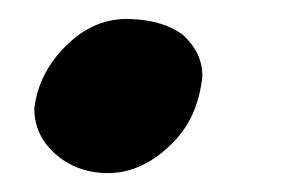

<svg xmlns="http://www.w3.org/2000/svg" viewBox="-20 -186 302 202"><path d="M90.8 -3.9Q128.4 -2.9 160.2 -34.2Q188.5 -61.5 192.9 -106Q192.9 -130.4 172.9 -148.9Q152.8 -164.6 117.2 -166Q79.6 -167.5 50 -138.4Q20.5 -109.4 16.1 -71.8Q16.1 -43.9 37.8 -24.4Q59.6 -4.9 90.8 -3.9Z"/></svg>

Font: Navilu
Style: Normal
Weight: 400
Foundry: Aravinda
Version: Version 1.2